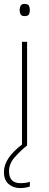

<svg xmlns="http://www.w3.org/2000/svg" viewBox="-22 -741 249 978"><path d="M103 -721Q121 -721 125.5 -711.5Q130 -702 130 -690Q130 -677 125.5 -668Q121 -659 103 -659Q88 -659 83 -668Q78 -677 78 -690Q78 -702 83 -711.5Q88 -721 103 -721ZM116 -528V0H90V-528ZM24 131Q24 192 82 192Q111 192 130 185V209Q122 212 109 214.5Q96 217 80 217Q46 217 22 196.5Q-2 176 -2 135Q-2 99 22 63.5Q46 28 98 -11L116 0Q82 27 53 60Q24 93 24 131Z"/></svg>

Font: Noto Sans Thin
Style: Regular
Weight: 100
Designer: Monotype Design Team
Foundry: Monotype Imaging Inc.
Version: Version 2.007